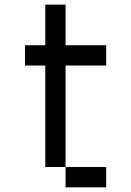

<svg xmlns="http://www.w3.org/2000/svg" viewBox="-20 -801 561 821"><path d="M173.6 -86.8V-520.8H86.8V-607.6H173.6V-781.2H260.4V-607.6H434V-520.8H260.4V-86.8ZM434 -86.8V0H260.4V-86.8Z"/></svg>

Font: 8-bit Operator+
Style: Regular
Weight: 400
Designer: GrandChaos9000
Foundry: Grand Chaos Productions
Version: Version 1.2.0 - April 24, 2014